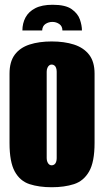

<svg xmlns="http://www.w3.org/2000/svg" viewBox="-20 -774 437 806"><path d="M201 -754Q255 -754 281 -735.5Q307 -717 315.5 -692Q324 -667 324 -646H242Q242 -664 229 -673Q216 -682 200 -682Q184 -682 171 -673.5Q158 -665 157 -646H74Q74 -676 87 -700.5Q100 -725 128 -739.5Q156 -754 201 -754ZM197 12Q144 12 104 -1Q64 -14 42 -54Q20 -94 20 -173V-465Q20 -515 42 -544.5Q64 -574 104 -587Q144 -600 197 -600Q250 -600 290.5 -587Q331 -574 354 -544.5Q377 -515 377 -465V-174Q377 -94 354 -54Q331 -14 290.5 -1Q250 12 197 12ZM197 -80Q203 -80 208 -83.5Q213 -87 215.5 -94Q218 -101 218 -110V-473Q218 -482 215.5 -489Q213 -496 208 -499.5Q203 -503 197 -503Q191 -503 186.5 -499.5Q182 -496 179 -489Q176 -482 176 -473V-110Q176 -101 179 -94Q182 -87 186.5 -83.5Q191 -80 197 -80Z"/></svg>

Font: Alumni Sans Black
Style: Regular
Weight: 900
Designer: Robert E. Leuschke
Foundry: Robert E. Leuschke
Version: Version 1.018